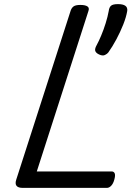

<svg xmlns="http://www.w3.org/2000/svg" viewBox="-20 -914 665 934"><path d="M91 0Q46 0 59 -40L324 -863Q329 -877 339 -883.5Q349 -890 371 -890Q394 -890 405 -883Q416 -876 410 -860L159 -80H523Q534 -80 538 -70.5Q542 -61 536 -40Q531 -21 521 -10.5Q511 0 500 0ZM462 -649Q447 -656 443.5 -666Q440 -676 450 -694Q460 -712 472 -740.5Q484 -769 494 -801Q504 -833 509 -861Q511 -878 520 -886Q529 -894 554 -894Q578 -894 589.5 -886Q601 -878 599 -861Q594 -831 579.5 -794.5Q565 -758 546 -722.5Q527 -687 507 -659Q502 -652 490.5 -646.5Q479 -641 462 -649Z"/></svg>

Font: Playwrite DK Loopet
Style: Regular
Weight: 400
Designer: Veronika Burian, José Scaglione
Foundry: TypeTogether
Version: Version 1.002